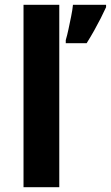

<svg xmlns="http://www.w3.org/2000/svg" viewBox="-20 -780 462 800"><path d="M227 0H78V-760H227ZM422 -750Q412 -728 399.5 -703.5Q387 -679 372.5 -653Q358 -627 341 -600H254V-613Q260 -633 265.5 -659Q271 -685 276.5 -712Q282 -739 284 -760H422Z"/></svg>

Font: Noto Sans Adlam Unjoined
Style: Bold
Weight: 700
Version: Version 3.001